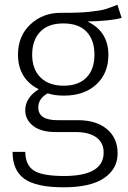

<svg xmlns="http://www.w3.org/2000/svg" viewBox="-20 -588 543 813"><path d="M346.4 -453.9Q313 -488.8 248 -488.8Q183.1 -488.8 149.7 -452.9Q116.2 -417 116.2 -356Q116.2 -294.9 151.6 -260Q187 -225.1 249.5 -225.1Q312 -225.1 345.9 -259.5Q379.9 -293.9 379.9 -356.4Q379.9 -418.9 346.4 -453.9ZM439 -355Q439 -277.8 387.9 -230.5Q336.9 -183.1 250 -183.1Q210.9 -183.1 182.1 -192.9Q142.1 -170.9 142.1 -132.8Q142.1 -78.6 225.1 -79.1H310.1Q387.2 -79.1 432.6 -41.5Q478 -3.9 478 61.5Q478 127 420.9 166Q363.8 205.1 248.8 205.1Q133.8 205.1 83.5 169.4Q33.2 133.8 33.2 55.2H86.9Q87.9 111.3 123.5 134.3Q159.2 157.2 251 157.2Q418.9 157.2 418.9 58.1Q418.9 16.1 387.9 -6.3Q356.9 -28.8 300.8 -28.8H215.8Q153.8 -28.8 120.4 -54.9Q86.9 -81.1 86.9 -121.1Q86.9 -174.3 144 -210Q56.2 -254.9 56.2 -356.9Q56.2 -436 109.1 -485.1Q162.1 -534.2 238 -533.7Q314 -533.2 359.4 -538.1Q404.8 -543 424.8 -548.8Q444.8 -554.7 477.1 -567.9L495.1 -512.2Q447.3 -499 350.1 -497.1Q439 -455.1 439 -355Z"/></svg>

Font: FiraSans-Light
Style: Regular
Weight: 300
Designer: Carrois Corporate & Edenspiekermann AG
Foundry: Carrois Corporate GbR & Edenspiekermann AG
Version: Version 3.106;PS 003.106;hotconv 1.0.70;makeotf.lib2.5.58329